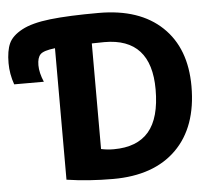

<svg xmlns="http://www.w3.org/2000/svg" viewBox="-191 -797 947 864"><g transform="rotate(-5 283.0 -365.0)"><path d="M286 10Q175 10 76 -5V-599Q24 -593 9.5 -578Q-5 -563 -5 -529Q-5 -495 13 -453H-121Q-138 -501 -138 -550Q-138 -606 -123 -639Q-108 -672 -62.5 -696.5Q-17 -721 66 -730.5Q149 -740 286 -740Q470 -740 571.5 -643.5Q673 -547 673 -375Q673 -191 571.5 -90.5Q470 10 286 10ZM243 -606V-129Q270 -123 300 -123Q406 -123 458.5 -184.5Q511 -246 511 -375Q511 -607 300 -607Q290 -607 271 -606.5Q252 -606 243 -606Z"/></g></svg>

Font: Mplus 1p ExtraBold
Style: Regular
Weight: 800
Version: Version 1.061